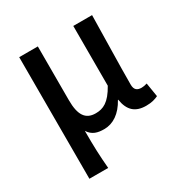

<svg xmlns="http://www.w3.org/2000/svg" viewBox="-172 -689 988 1027"><g transform="rotate(-30 322.0 -175.5)"><path d="M87 200H203C196 117 194 66 194 -34C217 2 249 10 289 10C344 10 394 -23 430 -89H432C443 -19 479 14 546 14C581 14 602 7 621 -2L607 -88C594 -84 583 -82 573 -82C546 -82 530 -93 530 -126C530 -246 535 -408 537 -551H421V-182C377 -103 338 -86 292 -86C229 -86 202 -128 202 -218V-551H87Z"/></g></svg>

Font: Noto Sans CJK SC Medium
Style: Regular
Weight: 500
Designer: Ryoko NISHIZUKA 西塚涼子 (kana, bopomofo & ideographs); Paul D. Hunt (Latin, Greek & Cyrillic); Sandoll Communications 산돌커뮤니
Foundry: Adobe
Version: Version 2.004;hotconv 1.0.118;makeotfexe 2.5.65603